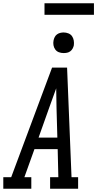

<svg xmlns="http://www.w3.org/2000/svg" viewBox="-46 -1145 590 1165"><path d="M-26 0V-70H22L270 -735H361L388 -70H428V0H258V-70H308L304 -240H163L102 -70H144V0ZM302 -310 297 -490Q297 -520 296 -549.5Q295 -579 295 -609Q284 -579 273.5 -549.5Q263 -520 252 -490L188 -310ZM340 -823Q325 -823 311.5 -828Q298 -833 289.5 -844.5Q281 -856 278.5 -870.5Q276 -885 279 -900Q281 -910 286 -920Q291 -930 300 -936.5Q309 -943 319.5 -945.5Q330 -948 340 -948Q355 -948 369 -942.5Q383 -937 391 -925.5Q399 -914 401.5 -899.5Q404 -885 402 -870Q400 -860 394.5 -850Q389 -840 380 -833.5Q371 -827 360.5 -825Q350 -823 340 -823ZM224 -1055V-1125H524V-1055Z"/></svg>

Font: Iosevka Slab Oblique
Style: Regular
Weight: 400
Italic angle: -9°
Monospace: yes
Designer: Belleve Invis
Foundry: Belleve Invis
Version: Version 11.1.1; ttfautohint (v1.8.3)